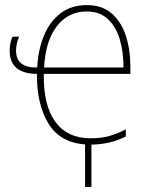

<svg xmlns="http://www.w3.org/2000/svg" viewBox="-20 -558 588 754"><path d="M314 9Q215 2 169.5 -74Q124 -150 125 -268Q73 -268 45.5 -290.5Q18 -313 18 -359Q18 -375 21 -389Q24 -403 29 -414H55Q50 -402 46.5 -388Q43 -374 43 -360Q43 -326 63 -309.5Q83 -293 119 -293H126Q130 -364 153 -419Q176 -474 218 -506Q260 -538 321 -538Q382 -538 419.5 -504.5Q457 -471 474.5 -416.5Q492 -362 492 -297V-268H152Q150 -144 197.5 -79.5Q245 -15 335 -15Q376 -15 406 -23Q436 -31 474 -50V-22Q442 -6 410 1.5Q378 9 339 10V176H314ZM321 -513Q249 -513 204 -456Q159 -399 153 -293H465Q465 -355 450 -404.5Q435 -454 403 -483.5Q371 -513 321 -513Z"/></svg>

Font: Noto Sans SemiCondensed Thin
Style: Regular
Weight: 100
Width: 4
Designer: Monotype Design Team
Foundry: Monotype Imaging Inc.
Version: Version 2.013; ttfautohint (v1.8.4.7-5d5b)